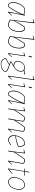

<svg xmlns="http://www.w3.org/2000/svg" viewBox="2116 -2868 958 5230"><g transform="rotate(90 2595.0 -253.0)"><path d="M108 6Q73 -9 55.5 -48Q38 -87 38 -136Q38 -192 59 -251.5Q80 -311 111 -358Q130 -387 153 -409Q176 -431 194.5 -443.5Q213 -456 219 -456Q251 -456 295.5 -451Q340 -446 384 -435L395 -456L407 -452Q388 -376 372.5 -302Q357 -228 346 -167Q335 -106 329 -67Q323 -28 323 -22L399 -101L408 -93L319 6Q309 6 299 -4L364 -338L362 -339Q333 -269 295.5 -201.5Q258 -134 223 -81Q188 -28 166 0Q153 3 139.5 4.5Q126 6 108 6ZM154 -12Q168 -30 194.5 -68.5Q221 -107 253 -161Q285 -215 317.5 -280Q350 -345 377 -416Q347 -425 307 -433Q267 -441 218 -440Q184 -422 154.5 -388Q125 -354 103 -310.5Q81 -267 69 -220.5Q57 -174 57 -132Q57 -95 67.5 -64.5Q78 -34 101 -15Q109 -13 124.5 -12.5Q140 -12 154 -12Z M668 6Q636 6 597.5 -6Q559 -18 513 -45Q517 -66 523.5 -115.5Q530 -165 538.5 -231.5Q547 -298 555.5 -369.5Q564 -441 571.5 -506.5Q579 -572 584 -619.5Q589 -667 590 -684L507 -667Q503 -671 503 -679Q520 -682 549.5 -691Q579 -700 605 -712L612 -703Q603 -622 596 -563.5Q589 -505 583 -456Q577 -407 570 -356Q566 -322 560 -276Q554 -230 548 -184L550 -183Q564 -212 584.5 -249Q605 -286 628 -323.5Q651 -361 673 -394.5Q695 -428 712 -450Q739 -456 773 -456Q814 -441 832 -397.5Q850 -354 850 -298Q850 -264 843 -224Q836 -184 824 -148Q812 -112 796 -87Q782 -63 759.5 -42Q737 -21 712.5 -7.5Q688 6 668 6ZM673 -12Q696 -14 723 -33Q750 -52 772 -77Q799 -124 815 -181Q831 -238 831 -290Q831 -343 818 -379Q805 -415 780 -434Q773 -436 755 -436.5Q737 -437 723 -437Q709 -419 687 -385.5Q665 -352 639 -310.5Q613 -269 588 -224.5Q563 -180 543 -140L533 -55Q561 -39 598 -25Q635 -11 673 -12Z M1119 6Q1087 6 1048.5 -6Q1010 -18 964 -45Q968 -66 974.5 -115.5Q981 -165 989.5 -231.5Q998 -298 1006.5 -369.5Q1015 -441 1022.5 -506.5Q1030 -572 1035 -619.5Q1040 -667 1041 -684L958 -667Q954 -671 954 -679Q971 -682 1000.5 -691Q1030 -700 1056 -712L1063 -703Q1054 -622 1047 -563.5Q1040 -505 1034 -456Q1028 -407 1021 -356Q1017 -322 1011 -276Q1005 -230 999 -184L1001 -183Q1015 -212 1035.5 -249Q1056 -286 1079 -323.5Q1102 -361 1124 -394.5Q1146 -428 1163 -450Q1190 -456 1224 -456Q1265 -441 1283 -397.5Q1301 -354 1301 -298Q1301 -264 1294 -224Q1287 -184 1275 -148Q1263 -112 1247 -87Q1233 -63 1210.5 -42Q1188 -21 1163.5 -7.5Q1139 6 1119 6ZM1124 -12Q1147 -14 1174 -33Q1201 -52 1223 -77Q1250 -124 1266 -181Q1282 -238 1282 -290Q1282 -343 1269 -379Q1256 -415 1231 -434Q1224 -436 1206 -436.5Q1188 -437 1174 -437Q1160 -419 1138 -385.5Q1116 -352 1090 -310.5Q1064 -269 1039 -224.5Q1014 -180 994 -140L984 -55Q1012 -39 1049 -25Q1086 -11 1124 -12Z M1491 -430 1408 -418Q1404 -422 1404 -430Q1421 -433 1450.5 -439.5Q1480 -446 1506 -456L1513 -447Q1501 -377 1490 -306Q1479 -235 1470 -174Q1461 -113 1455.5 -72Q1450 -31 1450 -20L1528 -101L1537 -93L1448 6Q1438 6 1428 -4Q1434 -39 1442 -90.5Q1450 -142 1458.5 -198Q1467 -254 1474.5 -305Q1482 -356 1486.5 -390Q1491 -424 1491 -430ZM1500 -559V-562Q1507 -603 1523 -644Q1526 -646 1531 -646Q1536 -646 1540 -646Q1539 -627 1534 -601.5Q1529 -576 1526 -570Q1525 -568 1521 -561.5Q1517 -555 1517 -555Q1515 -555 1510 -556Q1505 -557 1500 -559Z M1715 206Q1679 206 1644.5 187.5Q1610 169 1587.5 137.5Q1565 106 1563 66Q1576 57 1598 44.5Q1620 32 1644.5 18.5Q1669 5 1691.5 -7Q1714 -19 1728 -27Q1694 -39 1671 -52Q1648 -65 1648 -79Q1658 -84 1679 -95.5Q1700 -107 1725 -120.5Q1750 -134 1770 -145Q1714 -142 1677 -171Q1640 -200 1640 -248Q1640 -295 1661.5 -342.5Q1683 -390 1720 -418Q1724 -421 1742 -430Q1760 -439 1779.5 -447.5Q1799 -456 1809 -456Q1853 -456 1883 -438Q1903 -440 1928.5 -442.5Q1954 -445 1975 -447Q1996 -449 2002 -450L2008 -446Q2008 -438 2005 -427H1899Q1932 -399 1932 -348Q1932 -313 1919 -277.5Q1906 -242 1883 -212Q1860 -182 1830 -164Q1818 -157 1797 -144.5Q1776 -132 1751.5 -118.5Q1727 -105 1706 -93Q1685 -81 1673 -75Q1682 -66 1709.5 -54Q1737 -42 1768 -31Q1791 -23 1819.5 -14Q1848 -5 1874 7Q1900 19 1917 34.5Q1934 50 1934 71Q1934 114 1903 144.5Q1872 175 1822 190.5Q1772 206 1715 206ZM1787 -157Q1804 -166 1818.5 -175.5Q1833 -185 1851 -198Q1879 -224 1897.5 -267Q1916 -310 1916 -345Q1916 -389 1887 -414Q1858 -439 1809 -440Q1790 -437 1769.5 -428Q1749 -419 1726 -406Q1696 -377 1675.5 -334.5Q1655 -292 1656 -256Q1657 -216 1677 -195Q1697 -174 1727 -166Q1757 -158 1787 -157ZM1631 159Q1649 174 1671 183Q1693 192 1715 192Q1754 192 1793.5 183Q1833 174 1863 156Q1888 141 1903 119Q1918 97 1918 69Q1912 51 1889.5 36.5Q1867 22 1835 10Q1803 -2 1770 -13Q1756 -18 1744 -21L1583 71Q1583 95 1596.5 118.5Q1610 142 1631 159Z M2062 6Q2052 6 2042 -4Q2048 -44 2057.5 -107Q2067 -170 2078 -244.5Q2089 -319 2100 -393Q2111 -467 2120 -530.5Q2129 -594 2134.5 -635.5Q2140 -677 2140 -684L2057 -667Q2053 -671 2053 -679Q2070 -682 2099.5 -691Q2129 -700 2155 -712L2162 -703Q2150 -622 2137 -532Q2124 -442 2111 -355Q2098 -268 2087.5 -195Q2077 -122 2070.5 -75.5Q2064 -29 2064 -20L2142 -101L2151 -93Z M2332 -430 2249 -418Q2245 -422 2245 -430Q2262 -433 2291.5 -439.5Q2321 -446 2347 -456L2354 -447Q2342 -377 2331 -306Q2320 -235 2311 -174Q2302 -113 2296.5 -72Q2291 -31 2291 -20L2369 -101L2378 -93L2289 6Q2279 6 2269 -4Q2275 -39 2283 -90.5Q2291 -142 2299.5 -198Q2308 -254 2315.5 -305Q2323 -356 2327.5 -390Q2332 -424 2332 -430ZM2341 -559V-562Q2348 -603 2364 -644Q2367 -646 2372 -646Q2377 -646 2381 -646Q2380 -627 2375 -601.5Q2370 -576 2367 -570Q2366 -568 2362 -561.5Q2358 -555 2358 -555Q2356 -555 2351 -556Q2346 -557 2341 -559Z M2518 6Q2483 -9 2465.5 -48Q2448 -87 2448 -136Q2448 -192 2469 -251.5Q2490 -311 2521 -358Q2540 -387 2563 -409Q2586 -431 2604.5 -443.5Q2623 -456 2629 -456Q2661 -456 2705.5 -451Q2750 -446 2794 -435L2805 -456L2817 -452Q2798 -376 2782.5 -302Q2767 -228 2756 -167Q2745 -106 2739 -67Q2733 -28 2733 -22L2809 -101L2818 -93L2729 6Q2719 6 2709 -4L2774 -338L2772 -339Q2743 -269 2705.5 -201.5Q2668 -134 2633 -81Q2598 -28 2576 0Q2563 3 2549.5 4.5Q2536 6 2518 6ZM2564 -12Q2578 -30 2604.5 -68.5Q2631 -107 2663 -161Q2695 -215 2727.5 -280Q2760 -345 2787 -416Q2757 -425 2717 -433Q2677 -441 2628 -440Q2594 -422 2564.5 -388Q2535 -354 2513 -310.5Q2491 -267 2479 -220.5Q2467 -174 2467 -132Q2467 -95 2477.5 -64.5Q2488 -34 2511 -15Q2519 -13 2534.5 -12.5Q2550 -12 2564 -12Z M3503 6Q3493 6 3483 -4Q3490 -39 3499 -86.5Q3508 -134 3516.5 -184.5Q3525 -235 3532.5 -281.5Q3540 -328 3544.5 -361Q3549 -394 3549 -405Q3535 -423 3506.5 -430.5Q3478 -438 3451 -438Q3425 -408 3389.5 -358Q3354 -308 3317.5 -252.5Q3281 -197 3252 -148L3228 0H3212Q3210 -1 3207 -4Q3214 -39 3223 -86.5Q3232 -134 3240.5 -184.5Q3249 -235 3256.5 -281.5Q3264 -328 3268.5 -361Q3273 -394 3273 -405Q3259 -423 3230.5 -430.5Q3202 -438 3175 -438Q3155 -415 3129 -380Q3103 -345 3075.5 -304.5Q3048 -264 3021.5 -222Q2995 -180 2974 -144L2956 0H2940L2935 -7Q2940 -31 2947 -77.5Q2954 -124 2961.5 -179Q2969 -234 2975 -287Q2981 -340 2985 -379Q2989 -418 2989 -430L2906 -418Q2902 -422 2902 -430Q2919 -433 2948.5 -439.5Q2978 -446 3004 -456L3011 -447L2977 -182L2979 -181Q3006 -227 3038.5 -278Q3071 -329 3104.5 -375Q3138 -421 3164 -450Q3172 -452 3180.5 -453Q3189 -454 3197 -454Q3226 -454 3252 -443Q3278 -432 3292 -407Q3292 -401 3286.5 -367Q3281 -333 3273.5 -285Q3266 -237 3258 -188L3260 -187Q3286 -232 3318 -282Q3350 -332 3382 -377Q3414 -422 3440 -450Q3448 -452 3456.5 -453Q3465 -454 3473 -454Q3502 -454 3528 -443Q3554 -432 3568 -407Q3568 -400 3563 -367.5Q3558 -335 3550.5 -290Q3543 -245 3535 -197Q3528 -154 3521.5 -115Q3515 -76 3511 -50.5Q3507 -25 3507 -22L3583 -101L3592 -93Z M3803 6Q3746 6 3705 -35Q3664 -76 3664 -151Q3664 -195 3677 -240.5Q3690 -286 3712.5 -328Q3735 -370 3762 -401Q3779 -414 3800.5 -426.5Q3822 -439 3842.5 -447.5Q3863 -456 3876 -455Q3932 -456 3955.5 -413.5Q3979 -371 3979 -280L3968 -261Q3933 -247 3863 -225.5Q3793 -204 3684 -190Q3682 -174 3682 -159Q3683 -92 3715.5 -53Q3748 -14 3804 -12Q3837 -20 3865 -36.5Q3893 -53 3926 -76L3935 -63Q3925 -56 3911.5 -46.5Q3898 -37 3884 -29Q3861 -15 3838.5 -4.5Q3816 6 3803 6ZM3773 -389Q3740 -350 3717 -301.5Q3694 -253 3686 -205Q3768 -216 3837 -235.5Q3906 -255 3960 -276Q3960 -314 3956 -349.5Q3952 -385 3935.5 -409.5Q3919 -434 3883 -439Q3858 -440 3827.5 -423.5Q3797 -407 3773 -389Z M4376 6Q4366 6 4356 -4Q4363 -39 4372 -86.5Q4381 -134 4389.5 -184.5Q4398 -235 4405.5 -281.5Q4413 -328 4417.5 -361Q4422 -394 4422 -405Q4408 -423 4379.5 -430.5Q4351 -438 4324 -438Q4304 -415 4278 -379.5Q4252 -344 4224 -302Q4196 -260 4169.5 -217.5Q4143 -175 4122 -139L4105 0H4089L4084 -7Q4089 -31 4096 -77.5Q4103 -124 4110.5 -179Q4118 -234 4124 -287Q4130 -340 4134 -379Q4138 -418 4138 -430L4055 -418Q4051 -422 4051 -430Q4068 -433 4097.5 -439.5Q4127 -446 4153 -456L4160 -447L4126 -178L4128 -177Q4154 -223 4187 -275Q4220 -327 4253.5 -374Q4287 -421 4313 -450Q4321 -452 4329.5 -453Q4338 -454 4346 -454Q4375 -454 4401 -443Q4427 -432 4441 -407Q4441 -400 4435.5 -365.5Q4430 -331 4422.5 -283.5Q4415 -236 4406 -187Q4400 -146 4394 -109Q4388 -72 4384 -48.5Q4380 -25 4380 -22L4456 -101L4465 -93Z M4589 6Q4579 6 4569 -4Q4574 -33 4582.5 -83.5Q4591 -134 4601 -195.5Q4611 -257 4621.5 -319Q4632 -381 4640 -434H4573Q4573 -445 4578 -450Q4596 -450 4612 -450Q4628 -450 4642 -449Q4649 -495 4654 -526.5Q4659 -558 4659 -565L4673 -572L4679 -568Q4670 -516 4658 -449Q4680 -449 4703 -449.5Q4726 -450 4754 -453L4760 -447L4758 -434H4655Q4644 -367 4632.5 -297.5Q4621 -228 4611.5 -168Q4602 -108 4596.5 -68.5Q4591 -29 4591 -20L4711 -112L4718 -103Z M4945 6Q4884 6 4844.5 -37.5Q4805 -81 4805 -156Q4805 -196 4816.5 -240.5Q4828 -285 4848 -327Q4868 -369 4892 -399Q4907 -413 4930 -426Q4953 -439 4975 -447.5Q4997 -456 5009 -456Q5070 -456 5109.5 -412.5Q5149 -369 5149 -294Q5149 -254 5137.5 -209.5Q5126 -165 5106.5 -123.5Q5087 -82 5062 -51Q5048 -38 5024.5 -24.5Q5001 -11 4979 -2.5Q4957 6 4945 6ZM4946 -11Q4967 -13 4996 -27Q5025 -41 5051 -62Q5075 -92 5093.5 -130.5Q5112 -169 5122 -211Q5132 -253 5132 -291Q5132 -358 5101 -398Q5070 -438 5008 -439Q4987 -437 4958 -423Q4929 -409 4903 -388Q4879 -359 4861 -320Q4843 -281 4832.5 -239Q4822 -197 4822 -159Q4822 -92 4853.5 -52Q4885 -12 4946 -11Z"/></g></svg>

Font: Labrada Thin
Style: Italic
Weight: 100
Italic angle: -7°
Designer: Mercedes Jáuregui
Foundry: Omnibus-Type Team
Version: Version 1.000; ttfautohint (v1.8.4.7-5d5b)